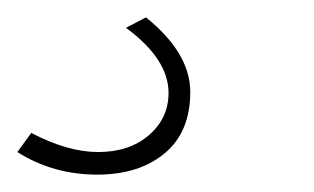

<svg xmlns="http://www.w3.org/2000/svg" viewBox="-56 -32 362 221"><path d="M56 169Q5 169 -36 143L-20 121Q22 143 57 143Q93 143 115.5 123.5Q138 104 138 75Q138 36 89 0L112 -12Q163 29 163 74Q163 120 133.5 144.5Q104 169 56 169Z"/></svg>

Font: Raleway-v4020 ExtraLight
Style: Italic
Weight: 275
Italic angle: -12°
Designer: Matt McInerney, Pablo Impallari, Rodrigo Fuenzalida
Foundry: Matt McInerney, Pablo Impallari, Rodrigo Fuenzalida
Version: Version 4.020;PS 004.020;hotconv 1.0.88;makeotf.lib2.5.64775